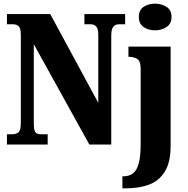

<svg xmlns="http://www.w3.org/2000/svg" viewBox="-20 -791 1028 1051"><path d="M18 0V-56H45Q68 -56 81 -66.5Q94 -77 94 -119V-599Q94 -638 81.5 -648Q69 -658 53 -658H18V-714H255L518 -228V-599Q518 -634 506.5 -646Q495 -658 478 -658H442V-714H665V-658H630Q611 -658 600 -644.5Q589 -631 589 -595V0H469L165 -549V-119Q165 -77 174 -66.5Q183 -56 205 -56H241V0ZM829 -625Q792 -625 766 -643Q740 -661 740 -698Q740 -736 766 -753.5Q792 -771 829 -771Q864 -771 891.5 -753.5Q919 -736 919 -698Q919 -661 891.5 -643Q864 -625 829 -625ZM650 240V174H656Q687 174 708 158Q729 142 739.5 103.5Q750 65 750 -3V-414Q750 -457 731 -468.5Q712 -480 686 -480H683V-536H914V8Q914 97 882.5 148Q851 199 796 219.5Q741 240 669 240Z"/></svg>

Font: Noto Serif ExtraCondensed Black
Style: Regular
Weight: 900
Width: 2
Designer: Monotype Design Team
Foundry: Monotype Imaging Inc.
Version: Version 2.015; ttfautohint (v1.8.4.7-5d5b)